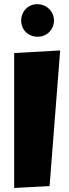

<svg xmlns="http://www.w3.org/2000/svg" viewBox="-20 -932 337 938"><path d="M222.2 -22.9 273.9 -685.5 49.3 -672.9V-13.7ZM83.5 -831.5C83.5 -785.6 118.7 -752.4 164.6 -752.4C208.5 -752.4 243.7 -787.6 243.7 -831.5C243.7 -877 207 -911.6 161.6 -911.6C117.7 -911.6 83.5 -876.5 83.5 -831.5Z"/></svg>

Font: Luckiest Guy
Style: Regular
Weight: 400
Designer: Astigmatic (AOETI)
Foundry: Astigmatic (AOETI)
Version: Version 1.001